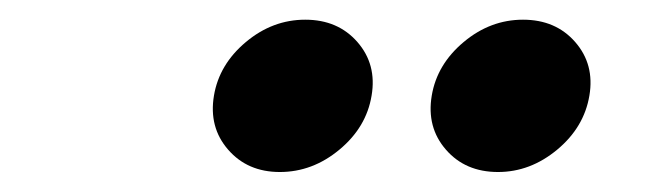

<svg xmlns="http://www.w3.org/2000/svg" viewBox="-20 -789 677 195"><path d="M264.2 -614.3Q231.4 -614.3 211.7 -637Q191.9 -659.7 197.3 -691.9Q202.6 -723.6 229.7 -746.3Q256.8 -769 290 -769Q323.2 -769 343 -746.3Q362.8 -723.6 357.4 -691.9Q352.1 -659.7 324.7 -637Q297.4 -614.3 264.2 -614.3ZM485.8 -614.3Q452.6 -614.3 432.9 -637Q413.1 -659.7 418.5 -691.9Q423.8 -723.6 450.9 -746.3Q478 -769 511.2 -769Q544.4 -769 564.2 -746.3Q584 -723.6 578.6 -691.9Q573.2 -659.7 545.9 -637Q518.6 -614.3 485.8 -614.3Z"/></svg>

Font: Inter Extra Bold
Style: Italic
Weight: 800
Italic angle: -9.39999°
Designer: Rasmus Andersson
Foundry: rsms
Version: Version 4.000;git-3c8e0fc